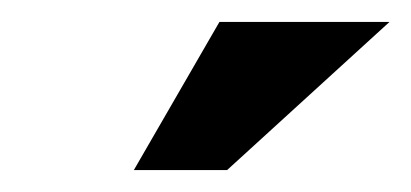

<svg xmlns="http://www.w3.org/2000/svg" viewBox="-20 -644 375 175"><path d="M187 -489H102L180 -624H335Z"/></svg>

Font: Josefin Sans
Style: Bold Italic
Weight: 700
Italic angle: -7°
Designer: Santiago Orozco
Foundry: Typemade
Version: Version 2.000